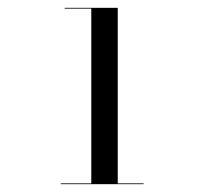

<svg xmlns="http://www.w3.org/2000/svg" viewBox="-20 -926 570 490"><path d="M213 -457V-904H145V-906H280.5V-457ZM135 -456V-458H346.5V-456Z"/></svg>

Font: Bodoni Moda 48pt Medium
Style: Regular
Weight: 500
Designer: Owen Earl
Foundry: indestructible type
Version: Version 2.005